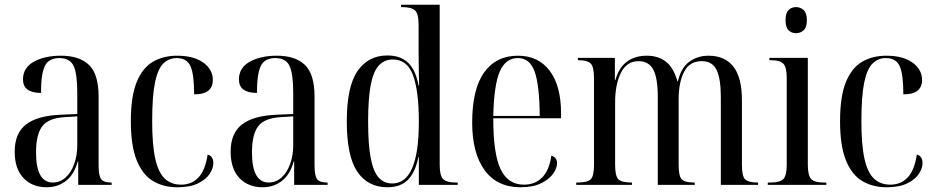

<svg xmlns="http://www.w3.org/2000/svg" viewBox="-20 -780 3943 810"><path d="M177 10Q116 10 79 -29Q42 -68 42 -140Q42 -218 90 -255Q138 -292 236 -296L306 -299V-389Q306 -469 290.5 -502Q275 -535 230 -535Q186 -535 169.5 -502Q153 -469 153 -388Q77 -388 77 -445Q77 -494 122.5 -519.5Q168 -545 237 -545Q315 -545 355.5 -506Q396 -467 396 -372V-83Q396 -38 407 -24Q418 -10 448 -10H451V0H310V-99H308Q293 -44 258.5 -17Q224 10 177 10ZM203 -10Q233 -10 256.5 -31Q280 -52 293 -88Q306 -124 306 -168V-289L255 -286Q184 -282 158 -247Q132 -212 132 -137Q132 -10 203 -10Z M728 10Q670 10 626 -16Q582 -42 557 -103Q532 -164 532 -269Q532 -374 557 -434.5Q582 -495 626 -520Q670 -545 727 -545Q797 -545 837.5 -516Q878 -487 878 -442Q878 -414 859.5 -398Q841 -382 799 -382Q799 -467 783.5 -501Q768 -535 725 -535Q693 -535 669.5 -512.5Q646 -490 634 -432.5Q622 -375 622 -269Q622 -169 635 -110.5Q648 -52 675 -26.5Q702 -1 744 -1Q789 -1 817.5 -31.5Q846 -62 856 -128Q880 -121 880 -92Q880 -70 864.5 -46.5Q849 -23 815.5 -6.5Q782 10 728 10Z M1088 10Q1027 10 990 -29Q953 -68 953 -140Q953 -218 1001 -255Q1049 -292 1147 -296L1217 -299V-389Q1217 -469 1201.5 -502Q1186 -535 1141 -535Q1097 -535 1080.5 -502Q1064 -469 1064 -388Q988 -388 988 -445Q988 -494 1033.5 -519.5Q1079 -545 1148 -545Q1226 -545 1266.5 -506Q1307 -467 1307 -372V-83Q1307 -38 1318 -24Q1329 -10 1359 -10H1362V0H1221V-99H1219Q1204 -44 1169.5 -17Q1135 10 1088 10ZM1114 -10Q1144 -10 1167.5 -31Q1191 -52 1204 -88Q1217 -124 1217 -168V-289L1166 -286Q1095 -282 1069 -247Q1043 -212 1043 -137Q1043 -10 1114 -10Z M1614 10Q1532 10 1487.5 -55.5Q1443 -121 1443 -268Q1443 -415 1488.5 -480.5Q1534 -546 1614 -546Q1670 -546 1702 -515Q1734 -484 1746 -419H1748Q1747 -467 1746.5 -503.5Q1746 -540 1746 -567V-675Q1746 -723 1730.5 -736.5Q1715 -750 1677 -750H1672V-760H1835V-84Q1835 -39 1849.5 -24.5Q1864 -10 1902 -10H1911V0H1747V-117H1745Q1732 -53 1701 -21.5Q1670 10 1614 10ZM1635 -6Q1747 -6 1747 -266Q1747 -396 1722.5 -462.5Q1698 -529 1637 -529Q1602 -529 1578.5 -504Q1555 -479 1544 -421.5Q1533 -364 1533 -267Q1533 -170 1544 -113Q1555 -56 1577.5 -31Q1600 -6 1635 -6Z M2176 10Q2077 10 2024.5 -62Q1972 -134 1972 -263Q1972 -404 2022.5 -474.5Q2073 -545 2165 -545Q2251 -545 2299 -481.5Q2347 -418 2347 -301V-281H2061Q2061 -129 2092.5 -65Q2124 -1 2190 -1Q2237 -1 2267 -31Q2297 -61 2306 -123Q2330 -117 2330 -91Q2330 -70 2313 -46.5Q2296 -23 2262 -6.5Q2228 10 2176 10ZM2257 -291Q2256 -421 2235.5 -478Q2215 -535 2165 -535Q2113 -535 2088.5 -478.5Q2064 -422 2061 -291Z M2411 0V-10H2418Q2458 -10 2472 -23.5Q2486 -37 2486 -85V-449Q2486 -497 2472.5 -511.5Q2459 -526 2420 -526H2418V-536H2574V-442H2576Q2591 -495 2625 -520Q2659 -545 2709 -545Q2756 -545 2788.5 -520.5Q2821 -496 2838 -437H2840Q2853 -494 2888 -519.5Q2923 -545 2969 -545Q3038 -545 3074 -499Q3110 -453 3110 -357V-84Q3110 -37 3123.5 -23.5Q3137 -10 3176 -10H3178V0H3021V-371Q3021 -448 3003 -485Q2985 -522 2941 -522Q2889 -522 2866 -477Q2843 -432 2843 -361V-86Q2843 -38 2855.5 -24Q2868 -10 2907 -10H2911V0H2755V-371Q2755 -451 2736 -486.5Q2717 -522 2674 -522Q2624 -522 2599.5 -473Q2575 -424 2575 -347V-85Q2575 -38 2588.5 -24Q2602 -10 2644 -10H2646V0Z M3338 -640Q3319 -640 3306.5 -652.5Q3294 -665 3294 -695Q3294 -725 3306.5 -737.5Q3319 -750 3338 -750Q3357 -750 3370.5 -737.5Q3384 -725 3384 -695Q3384 -665 3370.5 -652.5Q3357 -640 3338 -640ZM3219 0V-10H3232Q3270 -10 3284.5 -24.5Q3299 -39 3299 -86V-451Q3299 -496 3285 -511Q3271 -526 3234 -526H3226V-536H3388V-86Q3388 -40 3402 -25Q3416 -10 3454 -10H3466V0Z M3720 10Q3662 10 3618 -16Q3574 -42 3549 -103Q3524 -164 3524 -269Q3524 -374 3549 -434.5Q3574 -495 3618 -520Q3662 -545 3719 -545Q3789 -545 3829.5 -516Q3870 -487 3870 -442Q3870 -414 3851.5 -398Q3833 -382 3791 -382Q3791 -467 3775.5 -501Q3760 -535 3717 -535Q3685 -535 3661.5 -512.5Q3638 -490 3626 -432.5Q3614 -375 3614 -269Q3614 -169 3627 -110.5Q3640 -52 3667 -26.5Q3694 -1 3736 -1Q3781 -1 3809.5 -31.5Q3838 -62 3848 -128Q3872 -121 3872 -92Q3872 -70 3856.5 -46.5Q3841 -23 3807.5 -6.5Q3774 10 3720 10Z"/></svg>

Font: Noto Serif Display Condensed
Style: Regular
Weight: 400
Width: 3
Designer: Monotype Design Team
Foundry: Monotype Imaging Inc.
Version: Version 2.009